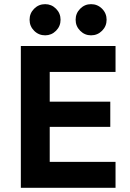

<svg xmlns="http://www.w3.org/2000/svg" viewBox="-20 -894 620 914"><path d="M530 0H79.2V-675H530V-551.7H216.7V-410H505V-290H216.7V-123.3H530ZM413.3 -725.8Q383.3 -725.8 361.7 -747.5Q340 -769.2 340 -800Q340 -830.8 361.7 -852.5Q383.3 -874.2 413.3 -874.2Q444.2 -874.2 465.8 -852.5Q487.5 -830.8 487.5 -800Q487.5 -769.2 465.8 -747.5Q444.2 -725.8 413.3 -725.8ZM195 -725.8Q164.2 -725.8 142.5 -747.5Q120.8 -769.2 120.8 -800Q120.8 -830.8 142.5 -852.5Q164.2 -874.2 195 -874.2Q225 -874.2 246.7 -852.5Q268.3 -830.8 268.3 -800Q268.3 -769.2 246.7 -747.5Q225 -725.8 195 -725.8Z"/></svg>

Font: Funnel Sans
Style: Bold
Weight: 700
Designer: NORD ID, Kristian Moeller
Foundry: Dicotype
Version: Version 1.000